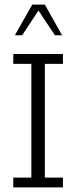

<svg xmlns="http://www.w3.org/2000/svg" viewBox="-20 -819 333 839"><path d="M38 0V-43H117V-540H38V-583H255V-540H176V-43H255V0ZM45 -665 121 -799H176L251 -665H220L148 -773L77 -665Z"/></svg>

Font: Rokkitt SemiBold Light
Style: Regular
Weight: 300
Version: Version 3.103